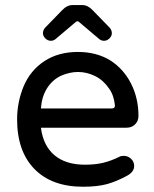

<svg xmlns="http://www.w3.org/2000/svg" viewBox="-20 -709 593 740"><path d="M145.5 -581.1Q145.5 -591.8 153.3 -601.6L219.7 -669.9Q238.3 -689.5 259.8 -689.5H296.9Q318.4 -689.5 336.9 -669.9L403.3 -601.6Q411.1 -591.8 411.1 -581.1Q411.1 -570.3 401.9 -561Q392.6 -551.8 380.9 -551.8Q370.1 -551.8 362.3 -558.6L286.1 -623Q283.2 -627 278.3 -627Q274.4 -627 270.5 -623L194.3 -558.6Q186.5 -551.8 175.8 -551.8Q164.1 -551.8 154.8 -561Q145.5 -570.3 145.5 -581.1ZM45.9 -249Q45.9 -315.4 71.3 -377Q97.7 -438.5 151.4 -473.6Q205.1 -508.8 280.3 -508.8Q352.5 -508.8 406.2 -475.6Q457 -442.4 485.4 -386.2Q513.7 -330.1 513.7 -261.7Q513.7 -243.2 501 -230Q488.3 -216.8 467.8 -216.8H137.7Q146.5 -147.5 189.9 -110.8Q233.4 -74.2 307.6 -74.2Q346.7 -74.2 377.4 -81.5Q408.2 -88.9 439.5 -104.5Q446.3 -108.4 457 -108.4Q472.7 -108.4 484.9 -97.2Q497.1 -85.9 497.1 -69.3Q497.1 -46.9 470.7 -32.2Q429.7 -9.8 392.6 0.5Q355.5 10.7 299.8 10.7Q179.7 10.7 112.8 -57.6Q45.9 -126 45.9 -249ZM422.9 -303.7Q418.9 -342.8 399.4 -369.1Q377.9 -400.4 346.2 -416Q314.5 -431.6 280.3 -431.6Q249 -431.6 214.8 -417Q180.7 -400.4 160.6 -367.7Q140.6 -335 137.7 -291H411.1Q423.8 -291 422.9 -303.7Z"/></svg>

Font: YuPearl-Regular
Style: Regular
Weight: 400
Designer: Max Yao
Foundry: Max-Everyday
Version: Version 1.011; ttfautohint (v1.8.3)